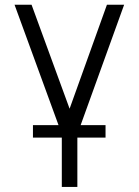

<svg xmlns="http://www.w3.org/2000/svg" viewBox="-20 -565 570 789"><path d="M39.8 -545.5H109.7L266 -118.3L419.4 -545.5H490.1L311.4 -50.8H413.7V0.4H297.9V203.1H234V0.4H115.4V-50.8H220.5Z"/></svg>

Font: Inter Light BETA
Style: Regular
Weight: 300
Designer: Rasmus Andersson
Foundry: rsms
Version: Version 3.011;git-f93a4a705